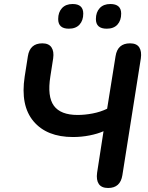

<svg xmlns="http://www.w3.org/2000/svg" viewBox="-20 -929 736 957"><path d="M519 8Q486 8 472.5 -12Q459 -32 464 -68L496 -275Q467 -262 426.5 -254Q386 -246 344 -246Q213 -246 147 -324.5Q81 -403 103 -547L119 -649Q129 -713 191 -713Q223 -713 236.5 -693Q250 -673 245 -638L231 -548Q215 -448 248.5 -402Q282 -356 367 -356Q403 -356 442 -363.5Q481 -371 514 -387L556 -649Q566 -713 628 -713Q661 -713 674 -693Q687 -673 682 -638L590 -56Q580 8 519 8ZM512 -786Q458 -786 458 -834Q458 -868 477 -888.5Q496 -909 530 -909Q584 -909 584 -861Q584 -827 565.5 -806.5Q547 -786 512 -786ZM323 -786Q270 -786 270 -834Q270 -868 289 -888.5Q308 -909 342 -909Q395 -909 395 -861Q395 -827 376.5 -806.5Q358 -786 323 -786Z"/></svg>

Font: Nunito
Style: Bold Italic
Weight: 700
Italic angle: -9°
Designer: Vernon Adams
Foundry: Vernon Adams
Version: Version 3.601; ttfautohint (v1.8.2.53-6de2)